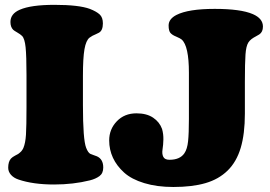

<svg xmlns="http://www.w3.org/2000/svg" viewBox="-20 -744 1108 789"><path d="M88.9 -305.7V-435.5Q88.9 -514.2 85.2 -549.8Q81.5 -585.4 70.8 -596.2Q64 -603 50.8 -610.6Q37.6 -618.2 34.2 -621.6Q22.9 -632.8 22.9 -653.8Q22.9 -687.5 61.5 -704.1Q106.9 -724.1 204.1 -724.1Q303.7 -724.1 349.1 -707.5Q376.5 -696.8 389.6 -684.6Q402.8 -672.4 402.8 -647.9Q402.8 -618.2 386.2 -609.4Q380.4 -606 373 -603Q365.7 -600.1 360.4 -597.2Q355 -594.2 348.1 -589.4Q333.5 -578.1 327.1 -541.7Q320.8 -505.4 320.8 -432.6V-312Q320.8 -169.9 334 -136.7Q341.8 -116.7 351.1 -111.8Q356.4 -109.4 365.2 -106.4Q374 -103.5 378.4 -101.6Q404.3 -89.8 404.3 -55.7Q404.3 -31.7 388.7 -20.3Q373 -8.8 349.6 -2.9Q281.2 14.2 202.1 14.2Q115.7 14.2 55.7 -6.3Q36.6 -12.7 25.1 -25.6Q13.7 -38.6 13.7 -54.7Q13.7 -79.6 24.9 -92.3Q30.8 -98.6 42 -104.5Q53.2 -110.4 54.7 -111.3Q55.2 -111.8 57.9 -113.8Q60.5 -115.7 61.3 -116.5Q62 -117.2 64.5 -119.4Q66.9 -121.6 67.9 -122.8Q68.8 -124 70.6 -126.5Q72.3 -128.9 73.7 -131.1Q75.2 -133.3 76.2 -136.2Q84.5 -156.2 86.7 -190.2Q88.9 -224.1 88.9 -305.7ZM756.3 -255.4V-445.3Q756.3 -555.2 726.6 -581.5Q720.7 -586.4 706.8 -592.3Q692.9 -598.1 688.5 -601.6Q683.1 -605.5 680.2 -608.9Q677.2 -612.3 675 -619.9Q672.9 -627.4 672.9 -639.2Q672.9 -666 705.1 -682.6Q753.9 -707.5 862.3 -707.5Q969.2 -707.5 1019 -686Q1060.5 -668 1060.5 -634.8Q1060.5 -612.3 1045.4 -602.5Q1041.5 -599.6 1031.5 -594.5Q1021.5 -589.4 1013.7 -583.5Q1005.9 -577.6 1000.5 -569.3Q991.2 -554.2 988.8 -520Q986.3 -485.8 986.3 -407.2V-276.9Q986.3 -193.8 969.2 -136.5Q952.1 -79.1 915.5 -43.2Q878.9 -7.3 824.5 8.5Q770 24.4 692.4 24.4Q625 24.4 572.8 8.5Q520.5 -7.3 490 -34.9Q459.5 -62.5 444.1 -95.7Q428.7 -128.9 428.7 -167Q428.7 -212.9 460 -245.6Q491.2 -278.3 541 -278.3Q582.5 -278.3 609.1 -260.5Q635.7 -242.7 646 -213.9Q651.9 -192.9 651.4 -170.7Q650.9 -148.4 647.9 -129.9Q645 -111.3 651.1 -99.4Q657.2 -87.4 676.3 -87.4Q719.7 -87.4 737.8 -114.3Q749.5 -131.3 752.9 -163.6Q756.3 -195.8 756.3 -255.4Z"/></svg>

Font: Cooper* Black
Style: Regular
Weight: 900
Designer: Owen Earl
Foundry: indestructible type*
Version: Version 0.001